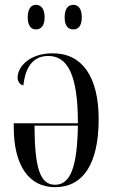

<svg xmlns="http://www.w3.org/2000/svg" viewBox="-20 -766 471 796"><path d="M284 -644C304 -644 319 -658 319 -694C319 -731 304 -746 284 -746C263 -746 248 -731 248 -694C248 -658 263 -644 284 -644ZM129 -644C149 -644 165 -658 165 -694C165 -731 149 -746 129 -746C110 -746 95 -731 95 -694C95 -658 110 -644 129 -644ZM208 10C323 10 389 -84 389 -272C389 -446 322 -545 199 -545C98 -545 53 -486 53 -445C53 -427 63 -415 77 -412C86 -496 123 -534 180 -534C260 -534 303 -457 303 -255H37V-239C37 -81 99 10 208 10ZM208 0C145 0 124 -72 123 -245H303C300 -70 271 0 208 0Z"/></svg>

Font: Noto Serif Display ExtraCondensed
Style: Regular
Weight: 400
Width: 2
Designer: Monotype Design Team
Foundry: Monotype Imaging Inc.
Version: Version 2.009